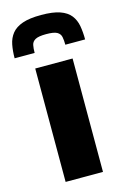

<svg xmlns="http://www.w3.org/2000/svg" viewBox="-121 -781 544 834"><g transform="rotate(-15 150.5 -364.0)"><path d="M67 0V-510H235V0ZM151 -728Q204 -728 235.5 -717Q267 -706 283 -685.5Q299 -665 304 -637Q309 -609 309 -576H220Q220 -596 217 -611Q214 -626 200 -634Q186 -642 151 -642Q117 -642 102.5 -634Q88 -626 85 -611Q82 -596 82 -576H-8Q-8 -609 -2.5 -637Q3 -665 19.5 -685.5Q36 -706 67.5 -717Q99 -728 151 -728Z"/></g></svg>

Font: Saira SemiExpanded
Style: Bold
Weight: 700
Width: 6
Designer: Hector Gatti with collaboration of the Omnibus-Type team
Foundry: Omnibus-Type
Version: Version 1.101